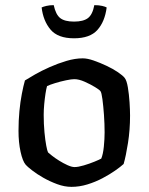

<svg xmlns="http://www.w3.org/2000/svg" viewBox="-20 -727 578 747"><path d="M258 0Q231 0 202.5 -10.5Q174 -21 148.5 -35.5Q123 -50 104.5 -64.5Q86 -79 80 -86Q68 -100 60 -136.5Q52 -173 52 -218Q52 -258 55.5 -294.5Q59 -331 65 -362Q71 -393 77 -414Q91 -423 116.5 -437.5Q142 -452 173.5 -466Q205 -480 238.5 -490Q272 -500 302 -500Q320 -500 344.5 -491.5Q369 -483 394.5 -471Q420 -459 439 -446Q458 -433 465 -424Q473 -414 477.5 -387Q482 -360 484 -329.5Q486 -299 486 -277Q486 -222 478 -171Q470 -120 461 -89Q449 -78 427.5 -63Q406 -48 378.5 -33.5Q351 -19 320 -9.5Q289 0 258 0ZM270 -77Q284 -77 306 -83.5Q328 -90 347.5 -98Q367 -106 374 -110Q381 -127 384 -156.5Q387 -186 387 -212Q387 -245 384.5 -280Q382 -315 378.5 -341Q375 -367 371 -372Q368 -377 350 -388Q332 -399 309.5 -409Q287 -419 269 -419Q258 -419 236.5 -414.5Q215 -410 194 -403.5Q173 -397 163 -392Q160 -382 157 -362.5Q154 -343 152 -321Q150 -299 150 -280Q150 -244 153 -212.5Q156 -181 160 -160Q164 -139 167 -134Q170 -131 182 -121.5Q194 -112 210 -102Q226 -92 242.5 -84.5Q259 -77 270 -77ZM268 -578Q205 -578 176.5 -612Q148 -646 142 -698Q148 -701 160.5 -704Q173 -707 189 -707Q197 -670 214.5 -656.5Q232 -643 268 -643Q304 -643 322 -656.5Q340 -670 347 -707Q365 -707 377.5 -704Q390 -701 395 -698Q388 -643 359 -610.5Q330 -578 268 -578Z"/></svg>

Font: Texturina 12pt Medium
Style: Regular
Weight: 500
Designer: Guillermo Torres Carreño
Foundry: Omnibus-Type
Version: Version 1.002